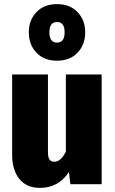

<svg xmlns="http://www.w3.org/2000/svg" viewBox="-20 -895 557 933"><path d="M474 0H322L315 -59Q264 18 174 18Q109 18 74 -25.5Q39 -69 39 -143V-533H213V-157Q213 -131 220.5 -120Q228 -109 244 -109Q276 -109 300 -158V-533H474ZM394 -738Q394 -678 357 -639Q320 -600 257 -600Q194 -600 157 -639Q120 -678 120 -738Q120 -797 157 -836Q194 -875 257 -875Q320 -875 357 -836Q394 -797 394 -738ZM220 -738Q220 -688 257 -688Q294 -688 294 -738Q294 -788 257 -788Q220 -788 220 -738Z"/></svg>

Font: Fira Sans Condensed ExtraBold
Style: Regular
Weight: 800
Width: 3
Designer: Carrois Corporate & Edenspiekermann AG
Foundry: Carrois Corporate GbR & Edenspiekermann AG
Version: Version 4.203